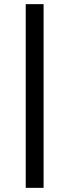

<svg xmlns="http://www.w3.org/2000/svg" viewBox="-20 -725 334 925"><path d="M104 180V-705H190V180Z"/></svg>

Font: Nunito Sans 7pt SemiCondensed Medium
Style: Regular
Weight: 500
Width: 4
Designer: Vernon Adams
Foundry: Vernon Adams
Version: Version 3.101;gftools[0.9.27]